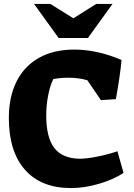

<svg xmlns="http://www.w3.org/2000/svg" viewBox="-20 -941 683 976"><path d="M25 -341Q25 -449 64.5 -527.5Q104 -606 179 -647.5Q254 -689 357 -689Q474 -689 598 -636Q589 -546 569 -437L493 -432L424 -533Q380 -546 327 -546Q287 -546 251 -539Q235 -508 225 -457Q215 -406 215 -354Q215 -243 255.5 -189.5Q296 -136 384 -134Q419 -134 472.5 -144.5Q526 -155 577 -172L608 -62Q556 -28 482.5 -6.5Q409 15 341 15Q189 15 107 -78Q25 -171 25 -341ZM153 -921H236L353 -848L469 -921H552L427 -748H278Z"/></svg>

Font: Suez One
Style: Regular
Weight: 400
Designer: Michal Sahar
Foundry: Hagilda
Version: Version 1.001